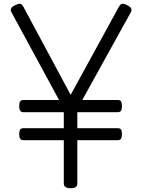

<svg xmlns="http://www.w3.org/2000/svg" viewBox="-20 -974 747 1008"><path d="M351 14Q315 14 315 -10V-238H103Q92 -238 86.5 -245Q81 -252 81 -269Q81 -288 86.5 -294.5Q92 -301 103 -301H315V-385H103Q92 -385 86.5 -392Q81 -399 81 -417Q81 -436 86.5 -442.5Q92 -449 103 -449H290L40 -910Q34 -921 38.5 -930Q43 -939 60 -947Q76 -955 85.5 -954Q95 -953 103 -938L351 -476L604 -938Q612 -953 622 -954Q632 -955 647 -947Q664 -939 668.5 -930Q673 -921 667 -910L412 -449H598Q610 -449 615 -442.5Q620 -436 620 -417Q620 -400 615 -392.5Q610 -385 598 -385H386V-301H598Q610 -301 615 -294.5Q620 -288 620 -270Q620 -252 615 -245Q610 -238 598 -238H386V-10Q386 14 351 14Z"/></svg>

Font: Playwrite US Modern Light
Style: Regular
Weight: 300
Designer: Veronika Burian, José Scaglione
Foundry: TypeTogether
Version: Version 1.003